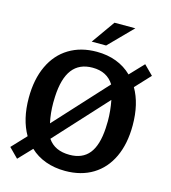

<svg xmlns="http://www.w3.org/2000/svg" viewBox="-136 -1060 1053 1183"><g transform="rotate(15 390.5 -468.5)"><path d="M24.5 -45.5 110.5 -137Q56 -230.5 56 -367.5Q56 -486 96.5 -572.2Q137 -658.5 212 -704.2Q287 -750 388.5 -750Q457 -750 513.5 -728.5Q570 -707 612.5 -665.5L695.5 -753L754 -694.5L664.5 -598.5Q718.5 -506 718.5 -368.5Q718.5 -251 678.5 -165.8Q638.5 -80.5 564 -35.2Q489.5 10 388 10Q319.5 10 262.8 -10.8Q206 -31.5 164.5 -71L83.5 14ZM209.5 -377Q209.5 -310.5 223 -249L525 -578.5Q502.5 -614 468.8 -631.2Q435 -648.5 388.5 -648.5Q304.5 -648.5 260.2 -591Q216 -533.5 210.5 -416Q209.5 -403 209.5 -377ZM389 -93Q470.5 -93 513.2 -145.8Q556 -198.5 562.5 -309.5Q564 -332 564 -355Q564 -420 551 -486.5L250 -158Q272.5 -125 307 -109Q341.5 -93 389 -93ZM579.5 -951 433 -802H341L446.5 -951Z"/></g></svg>

Font: 1883 Sans SemiBold
Style: Regular
Weight: 600
Designer: 1883 Sans project is a fork of Public Sans.
Version: Version 1.009